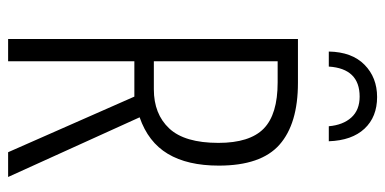

<svg xmlns="http://www.w3.org/2000/svg" viewBox="-258 -691 949 473"><g transform="rotate(90 216.5 -454.5)"><path d="M184 -714Q285 -714 336.5 -668.5Q388 -623 388 -519Q388 -442 359 -393.5Q330 -345 269 -324L416 0H355L218 -311H131V0H76V-714ZM183 -664H131V-359H200Q261 -359 296.5 -397Q332 -435 332 -518Q332 -595 297 -629.5Q262 -664 183 -664ZM219 -909Q268 -909 297 -878Q326 -847 328 -790H291Q288 -825 269.5 -845.5Q251 -866 218 -866Q149 -866 144 -790H107Q108 -847 139.5 -878Q171 -909 219 -909Z"/></g></svg>

Font: Noto Sans ExtraCondensed Light
Style: Regular
Weight: 300
Width: 2
Designer: Monotype Design Team
Foundry: Monotype Imaging Inc.
Version: Version 2.013; ttfautohint (v1.8.4.7-5d5b)